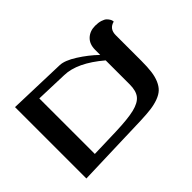

<svg xmlns="http://www.w3.org/2000/svg" viewBox="-149 -692 824 824"><g transform="rotate(45 263.5 -279.5)"><path d="M184.1 -417Q104.5 -323.2 103 -246.1L98.1 -100.1H435.1L431.2 -231Q428.7 -307.1 419.2 -345.9Q409.7 -384.8 389.4 -400.9Q369.1 -417 330.1 -417ZM50.8 0 59.1 -263.2Q60.1 -292.5 87.9 -336.4Q115.7 -380.4 150.9 -417H120.1Q85.4 -417 66.2 -437.5Q46.9 -458 46.9 -490.2Q46.9 -509.3 51.5 -523.7Q56.2 -538.1 62.5 -544.4Q68.8 -550.8 75.2 -554.4Q81.5 -558.1 85.9 -558.6L90.8 -559.1Q99.6 -523.9 138.2 -523.9H293.9Q331.5 -523.9 357.7 -520.5Q383.8 -517.1 404.1 -508.3Q424.3 -499.5 436.5 -486.6Q448.7 -473.6 456.8 -452.1Q464.8 -430.7 468.3 -404.8Q471.7 -378.9 473.1 -340.8L483.9 0Z"/></g></svg>

Font: Linux Biolinum G
Style: Regular
Weight: 400
Designer: Philipp H. Poll
Foundry: Philipp H. Poll
Version: Version 1.1.0 ; ttfautohint (v1.6)